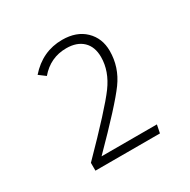

<svg xmlns="http://www.w3.org/2000/svg" viewBox="-105 -839 610 616"><g transform="rotate(-30 200.0 -531.5)"><path d="M198 -740Q251 -740 282 -710Q313 -680 313 -633Q313 -573 277 -523.5Q241 -474 121 -353H326L320 -323H81V-352Q207 -480 243 -529Q279 -578 279 -630Q279 -668 257 -689Q235 -710 196 -710Q137 -710 98 -664L74 -682Q125 -740 198 -740Z"/></g></svg>

Font: Fira Sans UltraLight
Style: Regular
Weight: 200
Designer: Carrois Corporate & Edenspiekermann AG
Foundry: Carrois Corporate GbR & Edenspiekermann AG
Version: Version 4.106;PS 004.106;hotconv 1.0.70;makeotf.lib2.5.58329